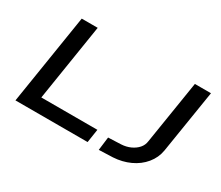

<svg xmlns="http://www.w3.org/2000/svg" viewBox="-121 -1000 1502 1302"><g transform="rotate(30 630.0 -348.5)"><path d="M85 0 197 -705H322L227 -105H666L650 0ZM742 8 755 -96 854 -100Q894 -102 926.5 -117Q959 -132 979.5 -155.5Q1000 -179 1004 -210L1083 -705H1209L1130 -211Q1120 -151 1080.5 -103Q1041 -55 981 -27.5Q921 0 851 4Z"/></g></svg>

Font: Nunito Sans 7pt Expanded SemiBold
Style: Italic
Weight: 600
Width: 7
Italic angle: -9°
Designer: Vernon Adams
Foundry: Vernon Adams
Version: Version 3.101;gftools[0.9.27]